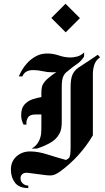

<svg xmlns="http://www.w3.org/2000/svg" viewBox="-20 -909 552 1013"><path d="M326.7 -738.3 250.8 -814.2 325.8 -889.2 401.7 -813.3ZM146.7 -125Q188.3 -147.5 196.7 -201.7Q197.5 -212.5 197.9 -223.3Q198.3 -234.2 198.3 -245V-305H167.5Q137.5 -305 128.3 -290Q119.2 -275 119.2 -261.7Q119.2 -256.7 120 -251.7H104.2Q91.7 -275 91.7 -300.8Q91.7 -338.3 109.2 -357.5Q126.7 -376.7 151.2 -385Q175.8 -393.3 198.3 -396.7V-418.3Q198.3 -436.7 201.2 -450Q204.2 -463.3 215 -477.1Q225.8 -490.8 250 -509.2Q262.5 -519.2 277.5 -528.3Q267.5 -527.5 257.5 -527.5Q230.8 -527.5 205.8 -533.3Q180.8 -539.2 155 -539.2Q110.8 -539.2 98.3 -505.8H79.2Q84.2 -518.3 95.4 -538.3Q106.7 -558.3 125.4 -578.3Q144.2 -598.3 170 -612.5Q195.8 -626.7 229.2 -626.7Q260.8 -626.7 291.2 -616.2Q321.7 -605.8 352.5 -605.8Q367.5 -605.8 387.1 -610.8Q406.7 -615.8 424.2 -632.5L423.3 -610Q406.7 -585 387.5 -572.1Q368.3 -559.2 350 -544.2Q339.2 -535 329.2 -527.1Q319.2 -519.2 312.5 -502.5Q305.8 -485.8 305.8 -449.2V-331.7V-267.5Q305.8 -247.5 303.3 -232.1Q300.8 -216.7 293.3 -203.3Q276.7 -172.5 242.9 -154.2Q209.2 -135.8 174.2 -125ZM129.2 83.3Q80.8 83.3 59.2 55Q37.5 26.7 37.5 -14.2Q37.5 -57.5 67.1 -83.8Q96.7 -110 138.3 -110Q180.8 -110 230 -94.2Q279.2 -78.3 328.3 -65Q336.7 -69.2 342.1 -73.8Q347.5 -78.3 350 -91.2Q352.5 -104.2 352.5 -133.3V-449.2Q352.5 -494.2 362.9 -516.2Q373.3 -538.3 394.2 -552.5Q415 -566.7 447.5 -587.5L495.8 -620L508.3 -606.7Q487.5 -593.3 478.8 -570.4Q470 -547.5 470 -515.8V-195Q402.5 -80.8 295 -2.5Q284.2 5 271.7 10.8Q259.2 16.7 241.7 16.7Q232.5 16.7 224.2 15.4Q215.8 14.2 207.5 13.3L130.8 3.3Q123.3 2.5 119.2 2.5Q105.8 2.5 97.1 10.4Q88.3 18.3 88.3 31.7Q88.3 48.3 100.4 59.2Q112.5 70 129.2 70Z"/></svg>

Font: Manufacturing Consent
Style: Regular
Weight: 400
Version: Version 3.000; ttfautohint (v1.8.4.7-5d5b)